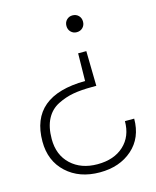

<svg xmlns="http://www.w3.org/2000/svg" viewBox="-108 -620 699 861"><g transform="rotate(-15 241.0 -189.0)"><path d="M459 -26Q459 63 400 115Q341 167 249 167Q154 167 94.5 112Q35 57 35 -33Q35 -244 290 -246L292 -374H330L333 -212H313Q263 -212 226 -205.5Q189 -199 153 -181Q117 -163 97.5 -126Q78 -89 78 -33Q78 41 125 85Q172 129 248 129Q325 129 370.5 87Q416 45 416 -26ZM311 -545Q328 -545 339 -534Q350 -523 350 -506Q350 -489 339 -478Q328 -467 311 -467Q295 -467 284 -478Q273 -489 273 -506Q273 -523 284 -534Q295 -545 311 -545Z"/></g></svg>

Font: Poppins ExtraLight
Style: Regular
Weight: 275
Designer: Ninad Kale (Devanagari), Jonny Pinhorn (Latin)
Foundry: Indian Type Foundry
Version: Version 3.200;PS 1.000;hotconv 16.6.54;makeotf.lib2.5.65590